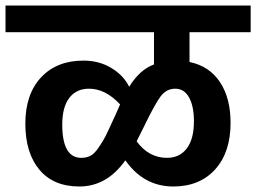

<svg xmlns="http://www.w3.org/2000/svg" viewBox="-40 -712 930 697"><path d="M870 -595H648V-487Q720 -472 758.5 -414Q797 -356 797 -266Q797 -159 741 -97Q685 -35 589 -35Q482 -35 415 -130Q348 -35 248 -35Q154 -35 103 -96Q52 -157 52 -263Q52 -370 109 -431Q166 -492 263 -492Q320 -492 364.5 -465Q409 -438 429 -397Q467 -459 519 -478V-595H-20V-692H870ZM378 -292 396 -333Q343 -390 283 -390Q237 -390 211.5 -356.5Q186 -323 186 -260Q186 -139 255 -139Q274 -139 288.5 -146.5Q303 -154 318.5 -177Q334 -200 342 -215.5Q350 -231 370 -275Q375 -286 378 -292ZM566 -139Q612 -139 638 -173Q664 -207 664 -272Q664 -326 646.5 -358Q629 -390 596 -390Q564 -390 543 -362Q522 -334 482 -251Q477 -242 469 -225Q461 -208 456 -199Q500 -139 566 -139Z"/></svg>

Font: FiraGO SemiBold
Style: Regular
Weight: 600
Designer: bBox Type
Foundry: bBox Type GmbH
Version: Version 1.001;PS 001.001;hotconv 1.0.88;makeotf.lib2.5.64775